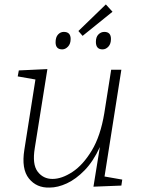

<svg xmlns="http://www.w3.org/2000/svg" viewBox="-20 -840 639 867"><path d="M204 7Q145 9 110.5 -34Q76 -77 90 -164L140 -481L60 -495L65 -522L194 -528L137 -171Q125 -98 150 -65Q175 -32 217 -32Q259 -32 307 -63.5Q355 -95 394.5 -160.5Q434 -226 451 -329L482 -525H528L452 -43L532 -29L528 -2L402 3L431 -176Q401 -111 362 -71Q323 -31 282 -12Q241 7 204 7ZM353 -678 334 -700 458 -820 488 -787ZM443 -617Q413 -617 413 -651Q413 -673 424.5 -684.5Q436 -696 451 -696Q481 -696 481 -664Q481 -642 469.5 -629.5Q458 -617 443 -617ZM261 -617Q231 -617 231 -649Q231 -672 242 -684Q253 -696 268 -696Q299 -696 299 -664Q299 -642 287 -629.5Q275 -617 261 -617Z"/></svg>

Font: Bitter Light
Style: Italic
Weight: 300
Italic angle: -9°
Designer: Sol Matas, and Bitter project Authors
Foundry: Sol Matas
Version: Version 2.001